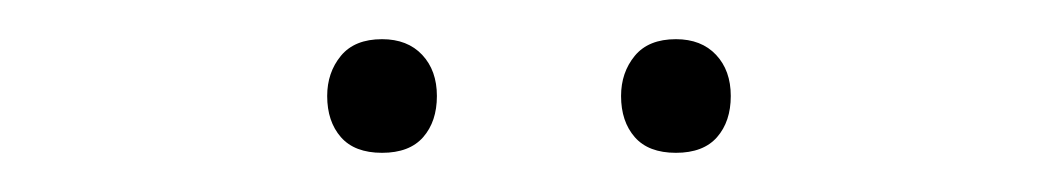

<svg xmlns="http://www.w3.org/2000/svg" viewBox="-20 -741 540 98"><path d="M325 -663Q311 -663 304 -671Q297 -679 297 -692Q297 -704 304 -712.5Q311 -721 325 -721Q338 -721 345.5 -713Q353 -705 353 -692Q353 -679 346 -671Q339 -663 325 -663ZM175 -663Q161 -663 154 -671Q147 -679 147 -692Q147 -704 154 -712.5Q161 -721 175 -721Q188 -721 195.5 -713Q203 -705 203 -692Q203 -679 196 -671Q189 -663 175 -663Z"/></svg>

Font: Lexend Peta Thin
Style: Regular
Weight: 250
Version: Version 1.007